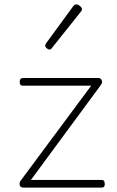

<svg xmlns="http://www.w3.org/2000/svg" viewBox="-20 -856 535 876"><path d="M88 0Q72 0 70 -11.5Q68 -23 73 -30L396 -465H85Q77 -465 73.5 -469Q70 -473 70 -483Q70 -491 73.5 -495.5Q77 -500 85 -500H429Q437 -500 441 -495Q445 -490 445.5 -483Q446 -476 440 -468L121 -35H443Q451 -35 454.5 -30.5Q458 -26 458 -15Q458 -8 454.5 -4Q451 0 443 0ZM205 -630Q200 -630 193 -636Q186 -642 186 -648Q186 -650 187.5 -652.5Q189 -655 190 -658L315 -829Q318 -833 321 -834.5Q324 -836 328 -836Q333 -836 339 -832.5Q345 -829 349.5 -824Q354 -819 354 -814Q354 -811 353 -809Q352 -807 350 -804L216 -636Q212 -630 205 -630Z"/></svg>

Font: Playwrite US Modern Thin
Style: Regular
Weight: 250
Designer: Veronika Burian, José Scaglione
Foundry: TypeTogether
Version: Version 1.003